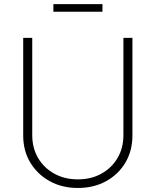

<svg xmlns="http://www.w3.org/2000/svg" viewBox="-20 -914 766 945"><path d="M363.3 11.2Q285.2 11.2 224.4 -22.5Q163.6 -56.2 128.9 -114.3Q94.2 -172.4 94.2 -246.6V-727.5H138.7V-248.5Q138.7 -186 167.2 -137Q195.8 -87.9 246.6 -59.6Q297.4 -31.2 363.3 -31.2Q429.2 -31.2 479.7 -59.6Q530.3 -87.9 558.8 -137Q587.4 -186 587.4 -248.5V-727.5H631.8V-246.6Q631.8 -172.4 597.4 -114Q563 -55.7 502.2 -22.2Q441.4 11.2 363.3 11.2ZM484.4 -893.6V-856.4H242.7V-893.6Z"/></svg>

Font: Inter Extra Light
Style: Regular
Weight: 200
Designer: Rasmus Andersson
Foundry: rsms
Version: Version 4.000;git-3c8e0fc